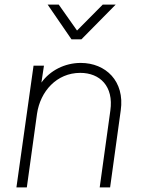

<svg xmlns="http://www.w3.org/2000/svg" viewBox="-20 -810 610 830"><path d="M51 0H96L140 -318C154 -415 225 -495 327 -495C412 -495 472 -437 457 -332L411 0H456L502 -333C520 -459 437 -538 329 -538C260 -538 196 -505 159 -453L170 -526H125ZM186 -790 289 -640H332L480 -790H424L313 -678L234 -790Z"/></svg>

Font: Mluvka ExtraLight
Style: Italic
Weight: 200
Italic angle: -8°
Designer: Modified by Jiří Krblich, Original typeface by Gumpita Rahayu
Foundry: Gumpita Rahayu & Jiří Krblich
Version: Version 2.000;Glyphs 3.1.1 (3134)